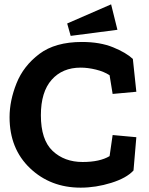

<svg xmlns="http://www.w3.org/2000/svg" viewBox="-20 -853 684 883"><path d="M520 -716 305 -688 289 -745 491 -833ZM594 -69Q562 -34 491.5 -12Q421 10 351 10Q212 10 118 -79.5Q24 -169 24 -314Q24 -390 56 -470Q88 -550 161 -605Q234 -660 357 -660Q440 -660 500 -635.5Q560 -611 591 -582L607 -431L498 -421L484 -507Q458 -524 421 -533Q384 -542 351 -542Q267 -542 217.5 -486Q168 -430 168 -323Q168 -210 222 -159Q276 -108 360 -108Q439 -108 484 -135L498 -232L607 -222Z"/></svg>

Font: Zilla Slab Bold
Style: Bold
Weight: 700
Designer: Typotheque.com
Foundry: Typotheque type foundry
Version: Version 1.1; 2017; ttfautohint (v1.6)